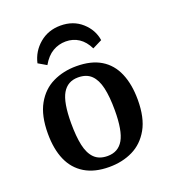

<svg xmlns="http://www.w3.org/2000/svg" viewBox="-117 -696 705 793"><g transform="rotate(-20 235.5 -299.0)"><path d="M330 -203Q330 -262 321 -301.5Q312 -341 291 -361.5Q270 -382 233 -382Q187 -382 164.5 -343.5Q142 -305 142 -214Q142 -156 150.5 -116.5Q159 -77 180 -56Q201 -35 238 -35Q285 -35 307.5 -74Q330 -113 330 -203ZM37 -206Q37 -285 64.5 -334Q92 -383 138.5 -405.5Q185 -428 242 -428Q307 -428 349.5 -402.5Q392 -377 413 -328Q434 -279 434 -211Q434 -132 406.5 -83.5Q379 -35 333 -12.5Q287 10 229 10Q165 10 122 -16Q79 -42 58 -90Q37 -138 37 -206ZM238 -608Q294 -608 331.5 -574.5Q369 -541 376 -494L334 -473Q318 -506 293 -522.5Q268 -539 236 -539Q205 -539 178.5 -523.5Q152 -508 132 -473L96 -494Q107 -543 145.5 -575.5Q184 -608 238 -608Z"/></g></svg>

Font: Rasa Medium
Style: Regular
Weight: 500
Designer: Anna Giedrys (Yrsa+Rasa design), David Brezina (Yrsa art-direction, Rasa art-direction, design)
Foundry: Rosetta Type Foundry
Version: Version 2.004